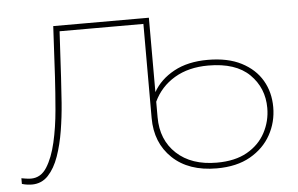

<svg xmlns="http://www.w3.org/2000/svg" viewBox="-43 -577 993 640"><g transform="rotate(-5 454.0 -257.0)"><path d="M39 3Q34 3 25 2Q16 1 6 -2V-21Q11 -20 21 -18.5Q31 -17 38 -17Q71 -17 91 -48.5Q111 -80 122.5 -130Q134 -180 139 -238Q144 -296 147 -348L156 -517H476L464 -498H168L176 -506L167 -344Q165 -306 161.5 -259.5Q158 -213 150.5 -167Q143 -121 129.5 -82.5Q116 -44 94 -20.5Q72 3 39 3ZM660 -16Q721 -16 761.5 -39Q802 -62 822.5 -100.5Q843 -139 843 -183Q843 -250 797 -295.5Q751 -341 659 -341Q593 -341 546 -313Q499 -285 476 -236V-184Q476 -108 525.5 -62Q575 -16 660 -16ZM658 3Q564 3 510 -48.5Q456 -100 456 -183V-517H476V-268Q499 -309 545.5 -334.5Q592 -360 659 -360Q726 -360 771.5 -336.5Q817 -313 840 -273.5Q863 -234 863 -184Q863 -134 839.5 -91.5Q816 -49 770.5 -23Q725 3 658 3Z"/></g></svg>

Font: Montserrat Alternates Thin
Style: Regular
Weight: 100
Designer: Julieta Ulanovsky
Foundry: Julieta Ulanovsky
Version: Version 9.000